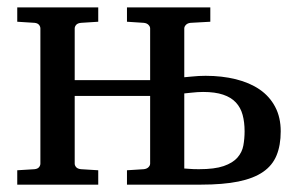

<svg xmlns="http://www.w3.org/2000/svg" viewBox="-20 -502 817 522"><path d="M743.2 -145Q743.2 -106.9 731.9 -79.6Q720.7 -52.2 695.3 -34.7Q669.9 -17.1 628.2 -8.5Q586.4 0 525.9 0H325.2V-39.1L371.1 -42Q379.4 -43 383.8 -47.6Q388.2 -52.2 388.2 -57.1V-241.2H183.1V-57.1Q183.1 -52.2 187 -47.6Q190.9 -43 200.2 -42L247.1 -39.1V0H26.9V-39.1L74.2 -42Q82.5 -43 86.2 -47.6Q89.8 -52.2 89.8 -57.1V-424.8Q89.8 -429.7 86.2 -434.3Q82.5 -439 74.2 -439.9L26.9 -442.9V-481.9H247.1V-442.9L200.2 -439.9Q190.9 -439 187 -434.3Q183.1 -429.7 183.1 -424.8V-284.2H388.2V-424.8Q388.2 -429.7 383.8 -434.3Q379.4 -439 371.1 -439.9L325.2 -442.9V-481.9H551.8V-442.9L498 -439.9Q489.7 -439 485.4 -434.3Q481 -429.7 481 -424.8V-292L501.5 -293.9Q510.3 -294.9 520.3 -295.4Q530.3 -295.9 539.1 -295.9Q583.5 -295.9 621.1 -286.6Q658.7 -277.3 685.8 -258.8Q712.9 -240.2 728 -211.7Q743.2 -183.1 743.2 -145ZM645 -145Q645 -169.9 639.6 -189.7Q634.3 -209.5 621.3 -223.4Q608.4 -237.3 586.7 -244.6Q564.9 -252 532.2 -252Q525.4 -252 516.8 -251.5Q508.3 -251 500 -250Q490.7 -249 481 -248V-43.9Q486.8 -43.5 493.7 -43Q499.5 -42.5 506.6 -42.2Q513.7 -42 521 -42Q563.5 -42 588.1 -50.5Q612.8 -59.1 625.5 -73.5Q638.2 -87.9 641.6 -106.4Q645 -125 645 -145Z"/></svg>

Font: Charis SIL Cyr
Style: Regular
Weight: 400
Foundry: SIL International
Version: Version 5.000